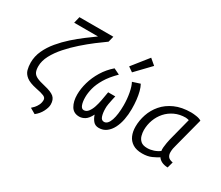

<svg xmlns="http://www.w3.org/2000/svg" viewBox="-156 -1159 1993 1731"><g transform="rotate(30 840.0 -293.0)"><path d="M329 190 272 157Q283 148 298 131.5Q313 115 324.5 91.5Q336 68 336 40Q336 16 309.5 4.5Q283 -7 225 -18Q153 -33 119 -59.5Q85 -86 75.5 -121Q66 -156 66 -196Q66 -261 94 -322Q122 -383 168.5 -438.5Q215 -494 269.5 -542.5Q324 -591 377.5 -631Q431 -671 474 -702H226L242 -769H595L580 -709Q537 -679 480.5 -636Q424 -593 365 -541Q306 -489 255 -431.5Q204 -374 173 -315.5Q142 -257 142 -201Q142 -164 152.5 -141Q163 -118 192.5 -103.5Q222 -89 280 -76Q354 -59 383 -33.5Q412 -8 412 43Q412 74 390.5 116.5Q369 159 329 190Z M687 9Q628 9 600.5 -38Q573 -85 573 -155Q573 -216 592 -283Q611 -350 650 -414Q689 -478 747 -528L809 -498Q744 -434 709 -375Q674 -316 661 -265Q648 -214 648 -172Q648 -123 659.5 -92.5Q671 -62 694 -62Q721 -62 740 -87Q759 -112 770.5 -147.5Q782 -183 788.5 -218Q795 -253 798 -272L805 -312H879L870 -272Q865 -250 860 -220.5Q855 -191 856 -171Q856 -128 866.5 -95Q877 -62 905 -62Q925 -62 940 -78.5Q955 -95 965 -124.5Q975 -154 980 -194Q985 -234 985 -280Q985 -345 973.5 -406Q962 -467 943 -501L1021 -526Q1036 -499 1045.5 -462.5Q1055 -426 1060 -382Q1065 -338 1065 -287Q1065 -231 1055 -178Q1045 -125 1023.5 -83Q1002 -41 969 -16Q936 9 891 9Q853 9 831.5 -17Q810 -43 800 -77Q774 -26 745 -8.5Q716 9 687 9ZM901 -575 852 -609 985 -776 1045 -725Z M1345 13Q1284 13 1246 -11Q1208 -35 1190.5 -75.5Q1173 -116 1173 -168Q1173 -232 1194.5 -296Q1216 -360 1261 -412.5Q1306 -465 1377 -497Q1448 -529 1546 -529Q1567 -529 1600.5 -524Q1634 -519 1653 -506L1575 -207Q1568 -184 1564.5 -164.5Q1561 -145 1561 -125Q1561 -97 1575 -79Q1589 -61 1625 -55L1608 7Q1571 6 1545.5 -6.5Q1520 -19 1506 -40Q1482 -24 1441.5 -5.5Q1401 13 1345 13ZM1360 -52Q1393 -52 1426 -63Q1459 -74 1485 -94Q1482 -108 1484 -131.5Q1486 -155 1490.5 -179.5Q1495 -204 1499 -221L1560 -458Q1558 -459 1545 -461.5Q1532 -464 1526 -464Q1464 -464 1413.5 -440.5Q1363 -417 1327.5 -377Q1292 -337 1273 -285.5Q1254 -234 1254 -178Q1254 -151 1262 -121.5Q1270 -92 1292.5 -72Q1315 -52 1360 -52Z"/></g></svg>

Font: Ubuntu Sans Mono
Style: Italic
Weight: 400
Italic angle: -13.5°
Monospace: yes
Designer: Dalton Maag Ltd
Foundry: Dalton Maag Ltd
Version: Version 1.006